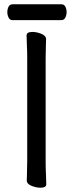

<svg xmlns="http://www.w3.org/2000/svg" viewBox="-20 -866 344 896"><path d="M266 -772H38Q25 -772 19 -786Q14 -797 14 -809.5Q14 -822 19 -833Q25 -846 39 -846H267Q280 -846 286 -833Q291 -822 291 -809.5Q291 -797 286 -786Q280 -772 266 -772ZM107 -113V-595Q107 -626 105.5 -655Q104 -684 104 -701Q104 -717 132 -717Q150 -717 171 -709Q195 -700 195 -683Q195 -671 194 -645.5Q193 -620 193 -594V-112Q193 -81 194.5 -52Q196 -23 196 -6Q196 10 168 10Q150 10 129 2Q105 -7 105 -24Q105 -36 106 -61.5Q107 -87 107 -113Z"/></svg>

Font: Moon Stars Kai HW
Style: Bold
Weight: 700
Designer: GuiWonder
Version: Version 1.101